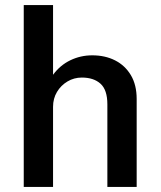

<svg xmlns="http://www.w3.org/2000/svg" viewBox="-20 -740 636 760"><path d="M74 0V-720H190V-444Q218 -482 258.5 -501.5Q299 -521 345 -521Q396 -521 435.5 -501Q475 -481 498 -442.5Q521 -404 521 -348V0H405V-327Q405 -384 378 -408.5Q351 -433 304 -433Q273 -433 247 -417.5Q221 -402 205.5 -376Q190 -350 190 -317V0Z"/></svg>

Font: Chivo Medium Medium
Style: Regular
Weight: 500
Version: Version 2.002